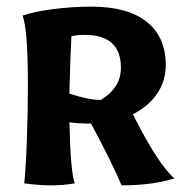

<svg xmlns="http://www.w3.org/2000/svg" viewBox="-20 -552 558 578"><path d="M53 0Q58 -49 61 -133.5Q64 -218 64 -292Q64 -464 48 -505Q82 -517 139.5 -524.5Q197 -532 256 -532Q364 -532 421.5 -486.5Q479 -441 479 -356Q479 -308 453 -270Q427 -232 380 -208Q456 -57 505 -15Q439 6 346 6Q318 -61 254 -180Q216 -180 189 -184Q192 -37 205 0Q171 6 134 6Q98 6 53 0ZM344 -348Q344 -447 235 -447Q212 -447 195 -443Q191 -370 189 -270Q248 -251 283 -251Q311 -267 327.5 -291.5Q344 -316 344 -348Z"/></svg>

Font: Mirza
Style: Bold
Weight: 700
Designer: Arabic design by Kourosh Beigpour, Latin design by Eduardo Tunni, engineering by Lasse Fister
Version: Version 1.0010g